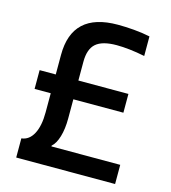

<svg xmlns="http://www.w3.org/2000/svg" viewBox="-110 -830 820 919"><g transform="rotate(15 300.0 -370.0)"><path d="M55 -95Q93 -99 114 -138.5Q135 -178 135 -245V-340H55V-433H135V-530Q135 -740 361 -740Q399 -740 441 -736.5Q483 -733 521 -725V-628Q482 -636 446 -640Q410 -644 381 -644Q310 -644 278.5 -616.5Q247 -589 247 -526V-433H495V-340H247V-245Q247 -193 235.5 -154.5Q224 -116 204 -99V-95H545V0H55Z"/></g></svg>

Font: M PLUS Code Latin 60 Medium
Style: Regular
Weight: 500
Width: 7
Monospace: yes
Designer: Coji Morishita
Foundry: UNDERFOREST DESIGN
Version: Version 1.005; ttfautohint (v1.8.3)